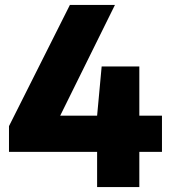

<svg xmlns="http://www.w3.org/2000/svg" viewBox="-20 -760 693 780"><path d="M16.5 -143V-247.5L264 -740H447L203.5 -247.5L183.5 -290H638V-143ZM374.5 0V-290L393 -490H546V0Z"/></svg>

Font: Encode Sans SC ExtraBold
Style: Regular
Weight: 800
Version: Version 3.002